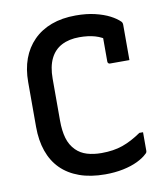

<svg xmlns="http://www.w3.org/2000/svg" viewBox="-83 -790 766 879"><g transform="rotate(-10 300.0 -350.0)"><path d="M336 20Q268 20 216.5 1.5Q165 -17 130.5 -51.5Q96 -86 78.5 -136Q61 -186 61 -249V-457Q61 -517 78.5 -565Q96 -613 130.5 -648Q165 -683 214.5 -701.5Q264 -720 328 -720Q378 -720 417.5 -710.5Q457 -701 485 -686.5Q513 -672 530 -655Q532 -653 533 -650.5Q534 -648 534.5 -645.5Q535 -643 535 -640Q535 -604 535 -560Q535 -516 535 -476Q512 -476 489.5 -476Q467 -476 445 -476Q440 -476 437 -479Q434 -482 434 -487Q434 -508 434 -528.5Q434 -549 434 -572.5Q434 -596 434 -625L460 -579Q431 -601 399.5 -610Q368 -619 327 -619Q279 -619 244.5 -601Q210 -583 192 -546Q174 -509 174 -453V-258Q174 -211 184 -176.5Q194 -142 218 -118Q239 -97 269 -88Q299 -79 336 -79Q392 -79 434.5 -94Q477 -109 522 -140H539Q539 -129 539 -118.5Q539 -108 539 -97Q539 -86 539 -75.5Q539 -65 539 -54Q539 -50 537.5 -46.5Q536 -43 533 -41Q516 -24 487 -10Q458 4 419.5 12Q381 20 336 20Z"/></g></svg>

Font: Recursive Monospace Medium
Style: Regular
Weight: 500
Version: Version 1.047